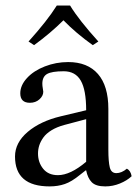

<svg xmlns="http://www.w3.org/2000/svg" viewBox="-20 -663 497 693"><path d="M291 -79.1V-232.9L211.9 -211.9Q185.1 -204.6 166 -192.9Q147 -181.2 136.7 -167Q126.5 -152.8 121.8 -138.4Q117.2 -124 117.2 -108.9Q117.2 -77.1 135.7 -54Q154.3 -30.8 189 -30.8Q233.9 -30.8 291 -79.1ZM291 -47.9H289.1L269 -32.2Q238.8 -7.3 213.9 1.2Q189 9.8 159.2 9.8Q34.2 9.8 34.2 -98.1Q34.2 -147.9 79.8 -186.8Q125.5 -225.6 199.2 -243.2L291 -265.1Q291 -338.4 271.5 -372.1Q252 -405.8 210 -405.8Q167 -405.8 149.9 -396Q132.8 -386.2 132.8 -360.8Q132.8 -353 134.5 -344Q136.2 -335 136.2 -332Q136.2 -316.9 122.3 -304.4Q108.4 -292 87.9 -292Q53.2 -292 53.2 -326.2Q53.2 -355 77.4 -381.3Q101.6 -407.7 141.8 -423.3Q182.1 -439 226.1 -439Q295.9 -439 333.5 -396Q371.1 -353 371.1 -270V-123Q371.1 -80.1 376.2 -59.1Q381.3 -38.1 399.9 -38.1Q418.9 -38.1 438 -54.2Q451.7 -46.9 455.1 -26.9Q438.5 -11.2 412.8 -0.7Q387.2 9.8 359.9 9.8Q325.7 9.8 311 -5.4Q296.4 -20.5 291 -47.9ZM103 -500 83 -513.2Q150.4 -587.9 185.1 -643.1H232.9Q265.1 -590.3 335 -513.2L314.9 -500Q254.4 -543 209 -589.8Q162.6 -543.5 103 -500Z"/></svg>

Font: Common Serif
Style: Regular
Weight: 400
Designer: Philipp H. Poll, Khaled Hosny
Foundry: Stefan Peev, Context Ltd.
Version: Version 1.026